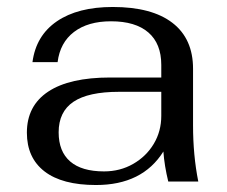

<svg xmlns="http://www.w3.org/2000/svg" viewBox="-20 -520 651 550"><path d="M57 -140Q57 -217 118 -257.5Q179 -298 296 -298H442V-334Q442 -395 405 -427Q368 -459 298 -459Q232 -459 192 -428.5Q152 -398 145 -342H73Q83 -418 143 -459Q203 -500 303 -500Q415 -500 474 -454.5Q533 -409 533 -323V-161Q533 -75 548 0H462Q451 -45 448 -86Q388 10 255 10Q158 10 107.5 -29Q57 -68 57 -140ZM442 -188V-257H321Q233 -257 190.5 -228.5Q148 -200 148 -141Q148 -86 181 -57.5Q214 -29 278 -29Q324 -29 361.5 -50.5Q399 -72 420.5 -108Q442 -144 442 -188Z"/></svg>

Font: Fahkwang
Style: Regular
Weight: 400
Version: Version 1.000; ttfautohint (v1.6)